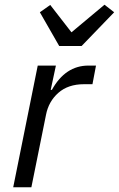

<svg xmlns="http://www.w3.org/2000/svg" viewBox="-20 -794 504 814"><path d="M326 -599H231L149 -742L193 -773L283 -657L423 -774L464 -742ZM113 0H36L140 -516H217L195 -413H200Q257 -516 355 -516H387L372 -437H336Q269 -437 227.5 -400.5Q186 -364 175 -307Z"/></svg>

Font: Aneliza
Style: Italic
Weight: 400
Italic angle: -11.31°
Designer: Mike Abbink, Paul van der Laan, Pieter van Rosmalen
Foundry: Bold Monday
Version: Version 3.0